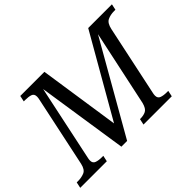

<svg xmlns="http://www.w3.org/2000/svg" viewBox="-153 -996 1277 1277"><g transform="rotate(-45 486.0 -357.0)"><path d="M-20 0 -11 -42H2Q34 -42 60.5 -53Q87 -64 97 -109L202 -604Q206 -620 206 -632Q206 -658 186 -665Q166 -672 134 -672H121L130 -714H357L442 -144L769 -714H992L983 -672H970Q936 -672 909.5 -659.5Q883 -647 873 -600L769 -110Q765 -94 765 -82Q765 -57 785.5 -49.5Q806 -42 837 -42H850L841 0H575L584 -42H587Q619 -42 640 -53Q661 -64 672 -105L786 -639L421 0H367L270 -639L158 -110Q154 -94 154 -82Q154 -57 174.5 -49.5Q195 -42 226 -42H239L230 0Z"/></g></svg>

Font: NotoSerif-Italic
Style: Regular
Weight: 400
Italic angle: -12°
Designer: Monotype Design Team
Foundry: Monotype Imaging Inc.
Version: Version 2.007; ttfautohint (v1.8) -l 8 -r 50 -G 200 -x 14 -D